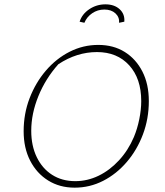

<svg xmlns="http://www.w3.org/2000/svg" viewBox="-20 -858 762 885"><path d="M324 7Q255 7 202 -26Q149 -59 119 -117.5Q89 -176 89 -253Q89 -334 116.5 -405.5Q144 -477 191.5 -532.5Q239 -588 301 -619.5Q363 -651 433 -651Q503 -651 555 -618.5Q607 -586 636.5 -528Q666 -470 666 -392Q666 -311 639 -239Q612 -167 564.5 -111.5Q517 -56 455.5 -24.5Q394 7 324 7ZM327 -23Q383 -23 434.5 -48Q486 -73 528.5 -119Q571 -165 597 -226Q613 -264 622 -308.5Q631 -353 631 -392Q631 -496 575.5 -557Q520 -618 427 -618Q334 -618 249 -562Q190 -496 157 -415Q124 -334 124 -255Q124 -186 149.5 -133.5Q175 -81 220.5 -52Q266 -23 327 -23ZM466 -838Q507 -838 531.5 -815.5Q556 -793 553 -758L529 -753Q531 -779 512 -796.5Q493 -814 461 -814Q430 -814 405 -797Q380 -780 369 -753L347 -758Q358 -793 391.5 -815.5Q425 -838 466 -838Z"/></svg>

Font: Piazzolla Thin
Style: Italic
Weight: 100
Italic angle: -11.3°
Designer: Juan Pablo del Peral
Foundry: Huerta Tipografica
Version: Version 1.330